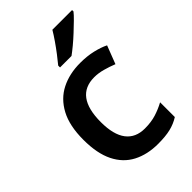

<svg xmlns="http://www.w3.org/2000/svg" viewBox="-230 -857 958 958"><g transform="rotate(-45 249.5 -378.0)"><path d="M300 10Q224 10 167.5 -19.5Q111 -49 80.5 -110.5Q50 -172 50 -268Q50 -367 83.5 -429.5Q117 -492 175.5 -521.5Q234 -551 310 -551Q359 -551 399 -541.5Q439 -532 467 -518L430 -422Q400 -434 369 -442.5Q338 -451 309 -451Q174 -451 174 -269Q174 -180 208 -135.5Q242 -91 307 -91Q352 -91 387 -102Q422 -113 453 -130V-26Q423 -7 387.5 1.5Q352 10 300 10ZM468 -756Q457 -742 436.5 -722Q416 -702 392.5 -680Q369 -658 345.5 -638.5Q322 -619 304 -606H223V-619Q239 -638 258.5 -663.5Q278 -689 297 -716.5Q316 -744 329 -766H468Z"/></g></svg>

Font: Noto Sans Sundanese SemiBold
Style: Regular
Weight: 600
Version: Version 2.003